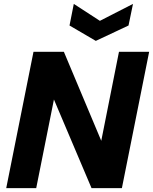

<svg xmlns="http://www.w3.org/2000/svg" viewBox="-20 -966 786 986"><path d="M746 -700 606 0H450L257 -455L166 0H12L152 -700H308L500 -243L591 -700ZM663 -946 640 -835 472 -756 337 -835 359 -946 493 -859Z"/></svg>

Font: Albert Sans ExtraBold
Style: Italic
Weight: 800
Italic angle: -11.25°
Designer: Andreas Rasmussen
Foundry: a.Foundry
Version: Version 1.025